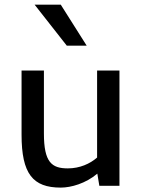

<svg xmlns="http://www.w3.org/2000/svg" viewBox="-20 -812 623 839"><path d="M74.2 -503.9V-223.6C74.2 -52.2 123.5 7.8 245.6 7.8C290.5 7.8 354.5 -10.3 405.3 -53.2L414.1 0H502V-503.9H404.3V-123.5C373.5 -96.7 329.1 -76.2 276.4 -76.2C206.1 -76.2 171.9 -102.5 171.9 -228.5V-503.9ZM272 -612.3H358.9L245.6 -791.5H131.3Z"/></svg>

Font: Inder
Style: Regular
Weight: 400
Designer: Irina Smirnova
Foundry: Irina Smirnova
Version: Version 1.001